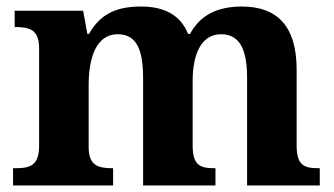

<svg xmlns="http://www.w3.org/2000/svg" viewBox="-20 -569 1026 589"><path d="M20 0H327V-53H324C280 -53 252 -62 252 -118V-309C252 -391 275 -464 341 -464C400 -464 419 -415 419 -329V0H641V-53H638C593 -53 571 -62 571 -124V-321C571 -398 595 -464 658 -464C717 -464 738 -415 738 -329V0H961V-53H957C912 -53 890 -62 890 -124V-356C890 -491 828 -549 722 -549C645 -549 593 -521 563 -465H557C533 -524 483 -549 412 -549C330 -549 285 -521 253 -465H248L235 -536H25V-486H28C72 -486 100 -477 100 -421V-122C100 -62 73 -53 28 -53H20Z"/></svg>

Font: Noto Serif Telugu
Style: Bold
Weight: 700
Designer: Jelle Bosma - Monotype Design Team
Foundry: Monotype Imaging Inc.
Version: Version 2.005